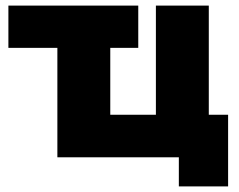

<svg xmlns="http://www.w3.org/2000/svg" viewBox="-20 -562 854 686"><path d="M795 -152V104H619V0H185V-391H10V-542H474V-391H374V-152H537V-542H726V-152Z"/></svg>

Font: Montserrat Alternates ExtraBold
Style: Regular
Weight: 800
Designer: Julieta Ulanovsky
Foundry: Julieta Ulanovsky
Version: Version 7.200